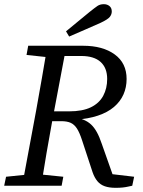

<svg xmlns="http://www.w3.org/2000/svg" viewBox="-20 -889 686 919"><path d="M0 0 9 -43 136 -56H155L283 -43L275 0ZM86 0 153 -360Q167 -437 180.5 -515Q194 -593 207 -670H298L230 -310Q216 -233 202.5 -155Q189 -77 177 0ZM107 -626 115 -670H254L244 -613H229ZM533 10Q503 10 481.5 2.5Q460 -5 446 -22Q432 -39 423 -65L373 -217Q361 -254 348.5 -273.5Q336 -293 318.5 -301Q301 -309 273 -309H189L195 -356H310Q375 -356 415 -375.5Q455 -395 474 -430.5Q493 -466 493 -511Q493 -564 461.5 -592.5Q430 -621 369 -621H250L257 -670H378Q472 -670 529 -628.5Q586 -587 586 -511Q586 -471 571 -437Q556 -403 525.5 -377Q495 -351 448.5 -335.5Q402 -320 341 -316L333 -328Q360 -324 380.5 -315.5Q401 -307 416 -293Q431 -279 443.5 -256.5Q456 -234 467 -201L526 -34L452 -63L622 -43L613 0Q603 2 592 4.5Q581 7 567 8.5Q553 10 533 10ZM296 -739Q325 -763 353 -786Q381 -809 409 -832Q434 -852 446.5 -860.5Q459 -869 477 -869Q493 -869 504 -860Q515 -851 515 -834Q515 -820 505.5 -808Q496 -796 462 -780Q425 -763 387 -747Q349 -731 311 -714Z"/></svg>

Font: Source Serif 4 18pt
Style: Italic
Weight: 400
Italic angle: -12°
Designer: Frank Grießhammer
Foundry: Adobe Systems Incorporated
Version: Version 4.004;hotconv 1.0.116;makeotfexe 2.5.65601